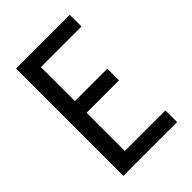

<svg xmlns="http://www.w3.org/2000/svg" viewBox="-215 -832 930 930"><g transform="rotate(-45 250.0 -367.5)"><path d="M70 0V-735H438V-655H160V-422H382V-342H160V-80H438V0Z"/></g></svg>

Font: Iosevka Custom Medium
Style: Regular
Weight: 500
Monospace: yes
Designer: Belleve Invis
Foundry: Belleve Invis
Version: Version 32.5.0; ttfautohint (v1.8.4)